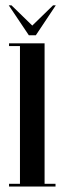

<svg xmlns="http://www.w3.org/2000/svg" viewBox="-20 -682 234 702"><path d="M13 0V-10H53V-513.5H13V-523.5H143V-10H183V0ZM85.5 -553 12 -662.5H22L98 -588.5L174 -662.5H184L111 -553Z"/></svg>

Font: Imbue 100pt Medium
Style: Regular
Weight: 500
Designer: Tyler Finck
Foundry: Etcetera Type Company
Version: Version 1.102; ttfautohint (v1.8.3)